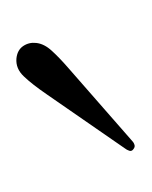

<svg xmlns="http://www.w3.org/2000/svg" viewBox="4 -700 181 228"><g transform="rotate(-90 94.0 -585.5)"><path d="M96.5 -620Q108.5 -637.5 117.8 -647.2Q127 -657 139 -656Q149 -655 153.8 -648Q158.5 -641 157.5 -632.5Q156.5 -623 148.2 -614Q140 -605 128.5 -595L40.5 -518Q39 -516.5 36.5 -515.8Q34 -515 31.5 -517Q28.5 -519 29.5 -522Q30.5 -525 32.5 -527.5Z"/></g></svg>

Font: Fraunces Thin
Style: Regular
Weight: 250
Version: Version 1.000;[b76b70a41]